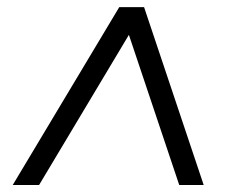

<svg xmlns="http://www.w3.org/2000/svg" viewBox="-20 -800 640 544"><path d="M388.2 -779.8 557.1 -275.9H487.8L345.2 -701.2L90.8 -275.9H16.1L317.9 -779.8Z"/></svg>

Font: Cooper Hewitt
Style: Book Italic
Weight: 706
Designer: Village Type and Design LLC
Foundry: Cooper Hewitt Smithsonian Design Museum
Version: 1.000